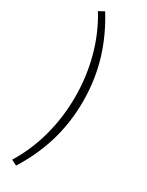

<svg xmlns="http://www.w3.org/2000/svg" viewBox="-257 -849 829 1081"><g transform="rotate(30 157.5 -308.5)"><path d="M73 193C164 46 219 -113 219 -308C219 -502 164 -662 73 -810L37 -791C124 -650 168 -481 168 -308C168 -134 124 35 37 175Z"/></g></svg>

Font: Noto Sans SC Light
Style: Regular
Weight: 300
Designer: Ryoko NISHIZUKA 西塚涼子 (kana, bopomofo & ideographs); Paul D. Hunt (Latin, Greek & Cyrillic); Sandoll Communications 산돌커뮤니
Foundry: Adobe
Version: Version 2.004;hotconv 1.0.118;makeotfexe 2.5.65603